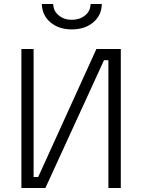

<svg xmlns="http://www.w3.org/2000/svg" viewBox="-20 -940 712 960"><path d="M522 0V-639H500L207 0H87V-695H148V-55H171L462 -695H584V0ZM274 -863Q300 -841 339 -841Q378 -841 405 -862.5Q432 -884 433 -920H489Q488 -863 446 -828Q404 -793 339 -793Q274 -793 232.5 -828Q191 -863 189 -920H246Q247 -884 274 -863Z"/></svg>

Font: Titillium Web[RUS by Daymarius]
Style: Regular
Weight: 300
Designer: Cyrillization by Daymarius
Foundry: Cyrillization by Daymarius
Version: Version 1.002 September 12, 2018